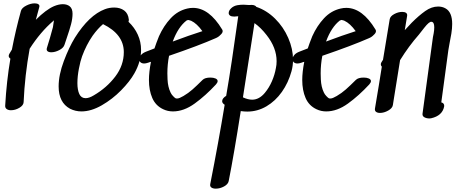

<svg xmlns="http://www.w3.org/2000/svg" viewBox="-20 -697 2723 1146"><path d="M355 -672Q381 -672 397 -658.5Q413 -645 413 -615Q413 -586 404 -552Q395 -518 379 -472L365 -430Q359 -411 334 -398Q309 -385 286 -385Q271 -385 263.5 -391.5Q256 -398 260 -411Q278 -467 296 -535Q300 -566 302 -576L298 -572Q221 -506 157 -406Q128 -247 121 -87Q120 -68 95.5 -53.5Q71 -39 45 -39Q30 -39 20 -46Q10 -53 11 -67Q19 -211 42 -347Q32 -354 32 -363Q32 -369 36 -376L51 -401Q73 -516 105 -632Q110 -650 136.5 -663.5Q163 -677 187 -677Q202 -677 210 -671Q218 -665 214 -653Q198 -597 194 -579Q254 -639 302 -660Q331 -672 355 -672Z M595 -553Q564 -527 533 -484Q495 -429 470 -361Q460 -334 451 -287.5Q442 -241 442 -201Q442 -160 453.5 -135.5Q465 -111 491 -111Q512 -111 540 -128Q617 -173 668 -240Q719 -307 719 -386Q719 -492 595 -553ZM822 -399Q822 -330 782 -259Q755 -211 703 -158Q651 -105 587.5 -68.5Q524 -32 466 -32Q430 -32 398 -48Q330 -85 330 -181Q330 -250 361 -332.5Q392 -415 427 -472Q512 -607 606 -642Q632 -652 662 -652Q697 -652 721 -634.5Q745 -617 749 -580V-576Q749 -573 747 -567Q783 -533 802.5 -490Q822 -447 822 -399Z M1011 -449Q1109 -486 1188 -511Q1155 -557 1121 -573Q1114 -576 1107.5 -577Q1101 -578 1100 -578Q1101 -577 1098.5 -576Q1096 -575 1094 -575Q1043 -536 1011 -449ZM1132 -650Q1228 -650 1306 -521Q1309 -517 1309 -511Q1309 -500 1295 -488Q1284 -476 1267 -469Q1167 -425 989 -364Q979 -313 979 -259Q979 -234 980 -223Q982 -178 998 -145Q1003 -134 1012.5 -124Q1022 -114 1027 -111Q1030 -109 1037 -109Q1044 -109 1053.5 -113Q1063 -117 1075 -124Q1104 -141 1129 -163Q1154 -185 1189 -220Q1203 -234 1236 -234Q1254 -234 1266.5 -228.5Q1279 -223 1279 -213Q1279 -204 1269 -193Q1207 -126 1142 -79Q1077 -32 1012 -32Q981 -32 954 -45Q909 -66 889 -112Q869 -158 869 -220Q869 -266 881 -328L873 -326L865 -323Q850 -318 841 -318Q827 -318 819 -325Q811 -332 811 -343Q811 -356 821.5 -368.5Q832 -381 853 -389L902 -408Q911 -436 929 -481Q957 -543 999 -588Q1041 -633 1098 -646Q1114 -650 1132 -650Z M1631 -332Q1631 -412 1571 -488Q1537 -532 1499 -559Q1469 -372 1452 -257Q1444 -210 1430 -116Q1460 -102 1485 -102Q1527 -102 1561 -143Q1586 -173 1603 -212Q1620 -251 1627 -292Q1631 -309 1631 -332ZM1729 -340Q1729 -305 1720 -272Q1701 -203 1662.5 -148.5Q1624 -94 1570.5 -62.5Q1517 -31 1456 -31Q1437 -31 1417 -34Q1377 222 1345 384Q1341 403 1317 416Q1293 429 1268 429Q1251 429 1241.5 422Q1232 415 1235 401Q1284 153 1321 -72L1319 -73Q1306 -82 1306 -93Q1306 -110 1330 -125Q1362 -310 1402 -600L1389 -599L1378 -598Q1361 -598 1353 -604Q1345 -610 1345 -619Q1345 -634 1360 -648Q1375 -662 1397 -666Q1415 -669 1433 -669Q1446 -669 1468 -667Q1500 -671 1510 -656Q1572 -635 1622 -585.5Q1672 -536 1700.5 -470.5Q1729 -405 1729 -340Z M1926 -449Q2024 -486 2103 -511Q2070 -557 2036 -573Q2029 -576 2022.5 -577Q2016 -578 2015 -578Q2016 -577 2013.5 -576Q2011 -575 2009 -575Q1958 -536 1926 -449ZM2047 -650Q2143 -650 2221 -521Q2224 -517 2224 -511Q2224 -500 2210 -488Q2199 -476 2182 -469Q2082 -425 1904 -364Q1894 -313 1894 -259Q1894 -234 1895 -223Q1897 -178 1913 -145Q1918 -134 1927.5 -124Q1937 -114 1942 -111Q1945 -109 1952 -109Q1959 -109 1968.5 -113Q1978 -117 1990 -124Q2019 -141 2044 -163Q2069 -185 2104 -220Q2118 -234 2151 -234Q2169 -234 2181.5 -228.5Q2194 -223 2194 -213Q2194 -204 2184 -193Q2122 -126 2057 -79Q1992 -32 1927 -32Q1896 -32 1869 -45Q1824 -66 1804 -112Q1784 -158 1784 -220Q1784 -266 1796 -328L1788 -326L1780 -323Q1765 -318 1756 -318Q1742 -318 1734 -325Q1726 -332 1726 -343Q1726 -356 1736.5 -368.5Q1747 -381 1768 -389L1817 -408Q1826 -436 1844 -481Q1872 -543 1914 -588Q1956 -633 2013 -646Q2029 -650 2047 -650Z M2679 -554Q2679 -528 2674 -496.5Q2669 -465 2663 -437L2656 -397L2614 -86Q2634 -81 2631 -61Q2620 -6 2553 9L2543 10Q2526 10 2513 3Q2500 -4 2502 -19Q2544 -323 2564 -475Q2565 -479 2568.5 -498Q2572 -517 2572 -534Q2572 -566 2555 -567Q2542 -569 2512.5 -531.5Q2483 -494 2480 -490Q2420 -422 2368 -338Q2344 -192 2330 -102L2325 -70Q2322 -51 2297 -37Q2272 -23 2248 -23Q2233 -23 2224.5 -29.5Q2216 -36 2218 -49Q2244 -202 2259 -299Q2253 -305 2253 -313Q2253 -318 2256 -324Q2259 -329 2261.5 -333Q2264 -337 2266 -340L2306 -582Q2309 -600 2333 -613Q2357 -626 2381 -626Q2396 -626 2404 -620Q2412 -614 2410 -602Q2405 -569 2396 -517L2438 -562Q2480 -604 2518 -631Q2556 -658 2595 -658Q2620 -658 2639 -647Q2679 -625 2679 -554Z"/></svg>

Font: Sedgwick Ave
Style: Regular
Weight: 400
Designer: Kevin Burke, Pedro Vergani
Foundry: Google, Inc.
Version: Version 1.000